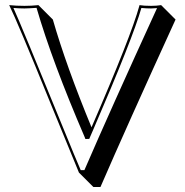

<svg xmlns="http://www.w3.org/2000/svg" viewBox="-20 -668 727 754"><path d="M339.4 -168Q495.6 -528.3 527.3 -645.5Q527.8 -647 527.8 -647.9Q544.9 -645 573.2 -645Q595.2 -645 612.8 -647.9L669.4 -591.3Q475.1 -166 374.5 66.4H346.7L290 9.8Q256.3 -70.8 178.2 -262.7Q47.9 -584 16.1 -647.9Q44.4 -645 76.2 -645Q103.5 -645 130.9 -647.9L187.5 -591.3Q239.7 -409.7 339.4 -168ZM333 -128.4 330.6 -122.6 315.4 -122.1 313 -128.4Q185.1 -425.3 123.5 -637.2Q97.7 -635.3 76.2 -634.8Q56.2 -634.8 32.7 -636.7Q59.1 -580.1 238.8 -139.6Q272.5 -56.6 296.9 0H311.5Q411.1 -230.5 596.7 -636.2Q583 -635.3 573.2 -634.8Q554.2 -634.8 535.2 -636.7Q502 -519 345.7 -157.7Q337.9 -140.1 333 -128.4Z"/></svg>

Font: Linux Biolinum Shadow O
Style: Regular
Weight: 400
Designer: Philipp H. Poll
Foundry: Philipp H. Poll
Version: Version 1.0.4